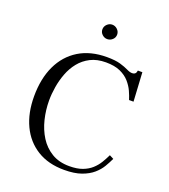

<svg xmlns="http://www.w3.org/2000/svg" viewBox="-154 -965 958 1088"><g transform="rotate(20 324.5 -421.5)"><path d="M359 12Q263 12 195.5 -30Q128 -72 92.5 -147Q57 -222 57 -322Q57 -429 94 -507.5Q131 -586 201 -629Q271 -672 370 -672Q421 -672 451.5 -663Q482 -654 501 -644.5Q520 -635 534 -635Q544 -635 550 -639.5Q556 -644 557 -649L560 -660H587L597 -486H570Q563 -509 551 -535.5Q539 -562 517.5 -586.5Q496 -611 461.5 -626.5Q427 -642 375 -642Q321 -642 282 -622Q243 -602 216.5 -569Q190 -536 174.5 -495Q159 -454 152 -411Q145 -368 145 -329Q145 -272 158.5 -216.5Q172 -161 200 -116.5Q228 -72 272.5 -45Q317 -18 379 -18Q426 -18 458 -30Q490 -42 512 -62Q534 -82 548.5 -106Q563 -130 575 -155L600 -142Q589 -118 573 -91Q557 -64 530.5 -41Q504 -18 462.5 -3Q421 12 359 12ZM335 -768Q318 -768 304.5 -780.5Q291 -793 291 -811Q291 -829 304.5 -842Q318 -855 335 -855Q353 -855 366.5 -842Q380 -829 380 -811Q380 -793 366.5 -780.5Q353 -768 335 -768Z"/></g></svg>

Font: Frank Ruhl Libre Light
Style: Regular
Weight: 300
Designer: Yanek Iontef
Foundry: Fontef
Version: Version 6.003;gftools[0.9.30]